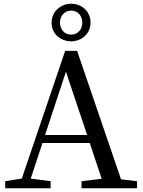

<svg xmlns="http://www.w3.org/2000/svg" viewBox="-20 -1011 766 1031"><path d="M362 -954C401 -954 422 -923 422 -889C422 -856 400 -825 362 -825C324 -825 302 -856 302 -889C302 -923 324 -954 362 -954ZM362 -789C415 -789 466 -827 466 -889C466 -954 415 -991 362 -991C309 -991 257 -952 257 -889C257 -826 309 -789 362 -789ZM222 -286 334 -626 448 -286ZM630 -48 394 -738H330L97 -52L8 -38V0H252V-38L145 -52L208 -243H462L526 -51L418 -38V0H716V-38Z"/></svg>

Font: Noto Serif CJK JP Medium
Style: Regular
Weight: 500
Designer: Ryoko NISHIZUKA 西塚涼子 (kana & ideographs); Frank Grießhammer (Latin, Greek & Cyrillic); Wenlong ZHANG 张文龙 (bopomofo); San
Foundry: Adobe Systems Incorporated
Version: Version 1.000;PS 1;hotconv 16.6.53;makeotf.lib2.5.65590